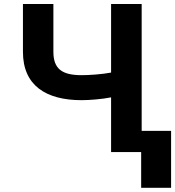

<svg xmlns="http://www.w3.org/2000/svg" viewBox="-20 -747 860 943"><path d="M92.7 -727.3V-492.9C92.3 -327.4 205.6 -255 381 -255C417.6 -255 481.5 -259.9 525.6 -268.8V0H673.3V175.4H820.3V-104.4H675.8V-727.3H525.6V-390.6C481.9 -382.1 418 -377.8 381 -377.8C284.4 -377.8 242.2 -408.7 242.2 -492.9V-727.3Z"/></svg>

Font: Magic Ui Pro
Style: Bold
Weight: 700
Designer: Stefan Endress, Andreas Faust
Version: Version 1.000;FEAKit 1.0